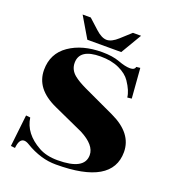

<svg xmlns="http://www.w3.org/2000/svg" viewBox="-140 -877 902 997"><g transform="rotate(20 310.5 -379.0)"><path d="M500.5 -608.4 522 -610.8 534.9 -445.6 511 -443.1Q507.8 -478.5 475.8 -525.9Q455.6 -555.9 412.5 -576Q369.4 -596.2 308.6 -596.2Q192.6 -596.2 192.6 -519.3Q192.6 -480.7 224.6 -454.6Q248.3 -435.3 291.3 -414.8L467 -332.8Q591.8 -274.2 592 -170.7Q592 10.7 281.5 10.7Q239 10.7 199.7 -1Q153.1 -15.1 114.3 -39.1Q97.4 -49.6 85.2 -49.6Q57.6 -49.6 52.7 2.4L29.3 0L49.1 -175.8L73 -173.3Q85 -88.1 177.2 -36.9Q220 -13.2 281.5 -13.2Q430.2 -13.2 430.2 -95Q430.2 -150.6 345.2 -194.6L179.9 -269.5Q116.5 -298.3 85.9 -338.6Q55.9 -378.2 55.7 -430.2Q55.7 -521.2 127.7 -570.8Q199.5 -620.1 308.6 -620.1Q366.5 -620.1 405.5 -605.5Q445.3 -590.6 471.9 -590.6Q497.3 -590.6 500.5 -608.4ZM213.6 -654.1 145.8 -768.8H190.7L246.3 -718.3Q280 -687.7 307.4 -687.7Q334.5 -687.7 368.2 -718.3L423.8 -768.8H468.8L400.9 -654.1Z"/></g></svg>

Font: itsadzoke
Style: Regular
Weight: 700
Width: 7
Version: Version 0.45